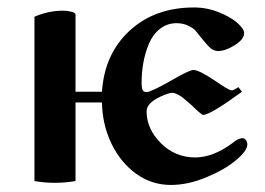

<svg xmlns="http://www.w3.org/2000/svg" viewBox="-20 -495 725 525"><path d="M74.2 0V-449.2Q112.3 -465.8 152.3 -465.8Q164.1 -465.8 175.3 -462.9Q186.5 -460 186.5 -455.1V-244.1H258.8Q265.6 -347.7 334.5 -411.1Q403.3 -474.6 510.7 -474.6Q545.9 -474.6 578.6 -461.4Q611.3 -448.2 629.4 -432.1Q647.5 -416 647.5 -404.3Q647.5 -387.7 622.1 -371.6Q596.7 -355.5 576.2 -355.5Q564.5 -355.5 555.2 -363.8Q545.9 -372.1 531.2 -390.6Q521.5 -403.3 515.1 -410.6Q508.8 -418 494.6 -424.8Q480.5 -431.6 462.9 -431.6Q437.5 -431.6 418 -416.5Q398.4 -401.4 387.7 -376.5Q377 -351.6 372.1 -324.2Q367.2 -296.9 367.2 -269.5Q367.2 -253.9 370.1 -248.5Q373 -243.2 380.9 -243.2Q392.6 -243.2 449.2 -275.4Q498 -303.7 508.8 -303.7Q524.4 -303.7 569.3 -273.4Q605.5 -248 613.3 -248Q619.1 -248 631.8 -256.8L641.6 -244.1Q554.7 -180.7 535.2 -180.7Q531.2 -180.7 502 -209Q488.3 -220.7 481.4 -226.6Q474.6 -232.4 465.8 -236.8Q457 -241.2 451.2 -241.2Q441.4 -241.2 418 -230.5Q380.9 -212.9 380.9 -190.4Q380.9 -142.6 419.9 -103.5Q459 -64.5 513.7 -64.5Q562.5 -64.5 615.2 -103.5Q631.8 -117.2 642.6 -117.2Q648.4 -117.2 652.3 -112.3Q656.2 -107.4 656.2 -99.6Q656.2 -83 625.5 -57.1Q594.7 -31.2 544.4 -10.3Q494.1 10.7 447.3 10.7Q394.5 10.7 352.1 -20Q309.6 -50.8 284.7 -102.5Q259.8 -154.3 258.8 -214.8H186.5V0Q158.2 4.9 129.9 4.9Q101.6 4.9 74.2 0Z"/></svg>

Font: Monomakh Unicode TT
Style: Medium
Weight: 500
Designer: Alexey Kryukov, Aleksandr Andreev
Version: Version 1.1